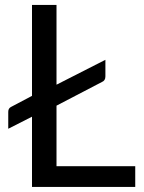

<svg xmlns="http://www.w3.org/2000/svg" viewBox="-20 -736 568 756"><path d="M512.5 -81.5V0H106V-276.5L12.5 -229V-296Q12.5 -310 24.5 -315.5L106 -358.5V-716.5H202.5V-402.5L395 -500.5V-435Q395 -418.5 381 -413L202.5 -320V-81.5Z"/></svg>

Font: Lato 2
Style: Regular
Weight: 400
Designer: Lukasz Dziedzic with Adam Twardoch and Botio Nikoltchev
Foundry: tyPoland Lukasz Dziedzic
Version: Version 2.015; 2015-08-06; http://www.latofonts.com/